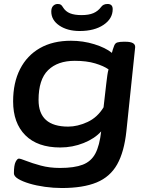

<svg xmlns="http://www.w3.org/2000/svg" viewBox="-20 -734 740 966"><path d="M291 212Q249 212 206 206Q163 200 128 189.5Q93 179 71.5 166Q50 153 50 138Q50 97 58.5 80.5Q67 64 75 64Q83 64 112 75.5Q141 87 185 99Q229 111 282 111Q354 111 396.5 94.5Q439 78 460 38Q481 -2 489 -73Q457 -37 401 -14.5Q345 8 283 8Q169 8 107.5 -53.5Q46 -115 46 -224Q46 -318 81 -386.5Q116 -455 181 -492Q246 -529 337 -529Q398 -529 454.5 -511.5Q511 -494 543 -468Q547 -485 553 -500Q558 -517 570.5 -520.5Q583 -524 601 -524H611Q662 -524 660 -496L616 -75Q605 30 569.5 93Q534 156 466 184Q398 212 291 212ZM323 -97Q370 -97 420 -120Q470 -143 501 -194L515 -316Q518 -340 520 -355Q522 -370 526 -385Q502 -402 459 -415Q416 -428 356 -428Q270 -428 222 -381Q174 -334 174 -231Q174 -97 323 -97ZM381 -578Q319 -578 278.5 -605.5Q238 -633 238 -676Q238 -695 247.5 -704.5Q257 -714 270 -714Q281 -714 286.5 -710Q292 -706 297 -697Q310 -676 332.5 -667Q355 -658 390 -658Q427 -658 450 -668Q473 -678 488 -698Q499 -714 521 -714Q547 -714 547 -688Q547 -640 501 -609Q455 -578 381 -578Z"/></svg>

Font: Asap Expanded Expanded SemiBold
Style: Italic
Weight: 600
Width: 7
Italic angle: -6°
Designer: Pablo Cosgaya
Foundry: Omnibus-Type
Version: Version 3.001; ttfautohint (v1.8.4.7-5d5b)